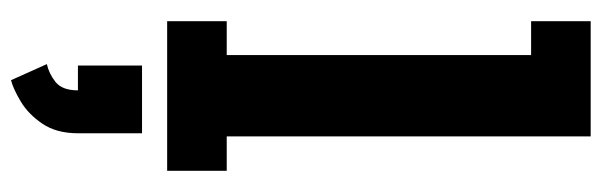

<svg xmlns="http://www.w3.org/2000/svg" viewBox="-383 -407 1066 340"><g transform="rotate(90 150.0 -237.0)"><path d="M17.5 0V-105.5H77.5V-644.5H17.5V-750H221.5V-105.5H282.5V0ZM96 158V44.5H216V158Q216 196 199 221Q182 246 159.8 259.2Q137.5 272.5 122 276.5L93.5 213Q110 209.5 125 197.8Q140 186 140 158Z"/></g></svg>

Font: Trispace Condensed SemiBold
Style: Regular
Weight: 600
Width: 3
Designer: Tyler Finck
Foundry: Etcetera Type Company
Version: Version 1.210; ttfautohint (v1.8.3)